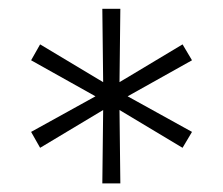

<svg xmlns="http://www.w3.org/2000/svg" viewBox="-20 -727 507 437"><path d="M212.9 -309.6 214.8 -476.6 71.3 -390.6 50.8 -426.8 197.3 -507.8 50.8 -589.8 71.3 -626 214.8 -540 212.9 -707H253.9L252 -540L395.5 -626L417 -589.8L270.5 -507.8L417 -426.8L395.5 -390.6L252 -476.6L253.9 -309.6Z"/></svg>

Font: Pretendard Std ExtraLight
Style: Regular
Weight: 200
Designer: Base glyphs from Inter by Rasmus Andersson; Hangeul glyphs from Noto Sans CJK(Source Han Sans) by Jang Soo-young and Kan
Foundry: Kil Hyung-jin
Version: Version 1.309